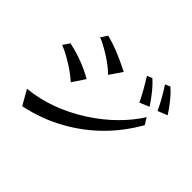

<svg xmlns="http://www.w3.org/2000/svg" viewBox="-178 -1056 1357 1357"><g transform="rotate(45 500.0 -377.5)"><path d="M76.2 -463.9 109.4 -513.7Q248 -484.4 369.1 -416L305.7 -320.3Q248 -373 155.3 -425.8Q112.3 -450.2 76.2 -463.9ZM119.1 -69.3Q342.8 -90.8 555.7 -227.5Q654.3 -291 731.9 -368.2Q809.6 -445.3 859.4 -525.4L889.6 -475.6Q739.3 -210.9 477.5 -66.4Q343.8 7.8 182.6 42ZM227.5 -691.4 259.8 -740.2Q369.1 -713.9 518.6 -636.7L455.1 -543.9Q399.4 -599.6 307.6 -652.3Q263.7 -678.7 227.5 -691.4ZM654.3 -733.4 692.4 -749Q732.4 -713.9 770 -664.6Q807.6 -615.2 822.3 -591.8L750 -561.5Q734.4 -596.7 700.7 -655.3Q667 -713.9 654.3 -733.4ZM787.1 -781.2 825.2 -796.9Q888.7 -742.2 955.1 -639.6L882.8 -610.4Q847.7 -687.5 787.1 -781.2Z"/></g></svg>

Font: GenEi LateMin v2
Style: Medium
Weight: 500
Designer: o_tamon (Modified)
Foundry: o_tamon / Adobe Systems Incorporated / FONT 910 / Philipp H. Poll
Version: Version 2.1;Original Version 1.004